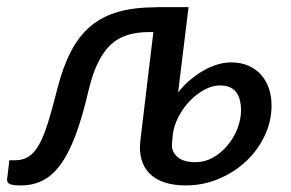

<svg xmlns="http://www.w3.org/2000/svg" viewBox="-34 -528 839 554"><path d="M510 -507.5 480 -261.5Q495.5 -281 514.2 -297Q533 -313 552.8 -324.2Q572.5 -335.5 593 -341.8Q613.5 -348 633 -348Q660 -348 681.5 -339Q703 -330 718 -313.8Q733 -297.5 741.2 -274.8Q749.5 -252 749.5 -224Q749.5 -177.5 729.5 -135.8Q709.5 -94 675.5 -62.2Q641.5 -30.5 596.8 -11.8Q552 7 502 7Q466 7 439.8 -2Q413.5 -11 397 -28Q380.5 -45 374 -69Q367.5 -93 371 -122.5L408.5 -435.5H397Q361.5 -435.5 334 -427Q306.5 -418.5 285.5 -399Q264.5 -379.5 248.8 -347.2Q233 -315 221.5 -267Q203.5 -189 183.5 -136.5Q163.5 -84 140 -52.2Q116.5 -20.5 88.5 -6.8Q60.5 7 26.5 7Q3 7 -5.8 3Q-14.5 -1 -13.5 -11L-7 -65.5H9Q32 -65.5 48.8 -76.2Q65.5 -87 79 -111.2Q92.5 -135.5 104.8 -175Q117 -214.5 131.5 -272Q147.5 -335 170.8 -379.8Q194 -424.5 227.8 -452.8Q261.5 -481 307.8 -494Q354 -507 416 -507H417.5V-507.5ZM462.5 -116Q459.5 -92 477 -76Q494.5 -60 530.5 -60Q557 -60 580.8 -73.5Q604.5 -87 622.5 -108.5Q640.5 -130 651 -157Q661.5 -184 661.5 -211Q661.5 -225 658.5 -237.8Q655.5 -250.5 648.8 -260.2Q642 -270 630.2 -275.8Q618.5 -281.5 601.5 -281.5Q578.5 -281.5 555.5 -269Q532.5 -256.5 513.2 -236.2Q494 -216 480.8 -190.5Q467.5 -165 464.5 -139Z"/></svg>

Font: Lato Medium
Style: Italic
Weight: 500
Italic angle: -7°
Designer: Lukasz Dziedzic
Foundry: tyPoland Lukasz Dziedzic
Version: Version 2.006; 2014-01-15